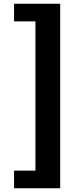

<svg xmlns="http://www.w3.org/2000/svg" viewBox="-20 -830 440 1024"><path d="M55 174H301V-810H55V-716H169V80H55Z"/></svg>

Font: Noto Sans CJK TC Black
Style: Regular
Weight: 900
Designer: Ryoko NISHIZUKA 西塚涼子 (kana, bopomofo & ideographs); Paul D. Hunt (Latin, Greek & Cyrillic); Sandoll Communications 산돌커뮤니
Foundry: Adobe
Version: Version 2.004;hotconv 1.0.118;makeotfexe 2.5.65603